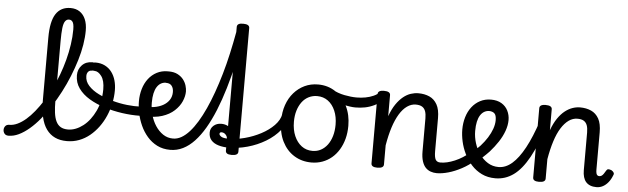

<svg xmlns="http://www.w3.org/2000/svg" viewBox="-181 -1097 4312 1319"><g transform="rotate(5 1974.5 -437.5)"><path d="M-91 17Q-110 17 -119 5.5Q-128 -6 -128 -20.5Q-128 -35 -119 -46.5Q-110 -58 -91 -58Q-64 -58 -35.5 -71.5Q-7 -85 21.5 -109.5Q50 -134 78 -168.5Q106 -203 133 -245Q160 -287 183.5 -334.5Q207 -382 226 -433Q245 -484 259 -537Q273 -590 281 -644Q289 -698 289 -748Q289 -762 302 -769.5Q315 -777 332 -777Q349 -777 362 -769.5Q375 -762 375 -748Q375 -703 366.5 -650.5Q358 -598 341 -542Q324 -486 301 -429Q278 -372 249.5 -317.5Q221 -263 189 -213Q157 -163 122.5 -121Q88 -79 51.5 -48Q15 -17 -20.5 0Q-56 17 -91 17ZM311 19Q264 19 229 2.5Q194 -14 170 -47Q146 -80 134.5 -131Q123 -182 123 -251V-678Q123 -790 157 -842Q191 -894 258 -894Q295 -894 321 -876.5Q347 -859 361 -826.5Q375 -794 375 -748Q375 -729 362 -720Q349 -711 332 -711Q315 -711 302 -720Q289 -729 289 -748Q289 -771 285.5 -785.5Q282 -800 274 -807Q266 -814 254 -814Q238 -814 227.5 -799.5Q217 -785 213 -751.5Q209 -718 209 -660V-251Q209 -204 213.5 -168.5Q218 -133 229.5 -109Q241 -85 261 -73Q281 -61 312 -61Q339 -61 365.5 -71.5Q392 -82 416.5 -101Q441 -120 461.5 -147Q482 -174 497.5 -206.5Q513 -239 521.5 -277Q530 -315 530 -357Q530 -417 507.5 -447.5Q485 -478 459 -478Q440 -478 433 -492.5Q426 -507 432.5 -521.5Q439 -536 461 -536Q498 -536 526.5 -521.5Q555 -507 573.5 -482Q592 -457 601 -425Q610 -393 610 -357Q610 -312 600.5 -267Q591 -222 572.5 -179.5Q554 -137 527.5 -101Q501 -65 468 -38Q435 -11 395.5 4Q356 19 311 19Z M795 -198Q737 -197 673.5 -206Q610 -215 551 -233.5Q492 -252 444.5 -280.5Q397 -309 369 -348Q341 -387 341 -438Q341 -479 368 -507.5Q395 -536 440 -536Q454 -536 459 -521.5Q464 -507 459 -492.5Q454 -478 439 -478Q424 -478 415 -467Q406 -456 406 -438Q406 -401 433 -371.5Q460 -342 503.5 -320.5Q547 -299 599 -284.5Q651 -270 702 -264.5Q753 -259 795 -261Q806 -263 812 -253.5Q818 -244 818.5 -231Q819 -218 813.5 -208Q808 -198 795 -198Z M817 -266Q854 -261 888.5 -266.5Q923 -272 950 -287Q977 -302 992.5 -325.5Q1008 -349 1008 -380Q1008 -406 995.5 -422.5Q983 -439 957 -439Q943 -439 935.5 -451Q928 -463 928 -479Q928 -495 937.5 -507Q947 -519 967 -519Q1004 -519 1029 -506Q1054 -493 1069 -473.5Q1084 -454 1090.5 -432Q1097 -410 1097 -392Q1097 -359 1081.5 -323.5Q1066 -288 1033 -257.5Q1000 -227 949 -210.5Q898 -194 827 -199Z M1024 17Q973 17 933.5 -3Q894 -23 865 -56.5Q836 -90 817.5 -131Q799 -172 790 -215Q781 -258 781 -297Q781 -342 793 -382.5Q805 -423 828.5 -453.5Q852 -484 885.5 -501.5Q919 -519 961 -519Q971 -519 976 -507Q981 -495 980 -479.5Q979 -464 973 -452Q967 -440 957 -440Q937 -440 921 -431Q905 -422 893.5 -404Q882 -386 876 -359Q870 -332 870 -295Q870 -253 881.5 -211.5Q893 -170 915 -136.5Q937 -103 967.5 -82.5Q998 -62 1036 -62Q1066 -62 1094 -78Q1122 -94 1149 -124Q1176 -154 1201.5 -196Q1227 -238 1251 -290.5Q1275 -343 1297 -404.5Q1319 -466 1339 -535Q1359 -604 1375.5 -678Q1392 -752 1406 -829Q1408 -840 1417.5 -845.5Q1427 -851 1438.5 -850Q1450 -849 1457.5 -841Q1465 -833 1463 -818Q1444 -714 1422 -619Q1400 -524 1375 -440Q1350 -356 1321 -285Q1292 -214 1259.5 -158.5Q1227 -103 1190 -63.5Q1153 -24 1111.5 -3.5Q1070 17 1024 17Z M1448 15Q1426 15 1416 8.5Q1406 2 1406 -11V-864Q1406 -877 1416 -883.5Q1426 -890 1448 -890Q1470 -890 1481 -883.5Q1492 -877 1492 -864V-11Q1492 2 1481 8.5Q1470 15 1448 15Z M1422 -33Q1384 -33 1352 -42.5Q1320 -52 1302 -72.5Q1284 -93 1284 -125Q1284 -154 1305.5 -173Q1327 -192 1359 -192Q1385 -192 1405.5 -180.5Q1426 -169 1438.5 -149.5Q1451 -130 1451 -104L1406 -88Q1406 -104 1399.5 -114Q1393 -124 1384.5 -129Q1376 -134 1366 -134Q1352 -134 1352 -122Q1352 -113 1366 -103.5Q1380 -94 1417 -94Q1470 -94 1528.5 -109.5Q1587 -125 1639 -152.5Q1691 -180 1726.5 -216.5Q1762 -253 1770 -294Q1773 -308 1786 -312.5Q1799 -317 1810.5 -313Q1822 -309 1820 -294Q1812 -235 1773 -187Q1734 -139 1676.5 -104.5Q1619 -70 1552.5 -51.5Q1486 -33 1422 -33Z M1998 19Q1931 19 1878.5 -13.5Q1826 -46 1796 -106Q1766 -166 1766 -250Q1766 -309 1783 -358Q1800 -407 1831.5 -443Q1863 -479 1905 -499Q1947 -519 1998 -519Q2065 -519 2117 -484.5Q2169 -450 2199 -390Q2229 -330 2229 -254Q2229 -206 2218 -164.5Q2207 -123 2186.5 -89Q2166 -55 2137.5 -31Q2109 -7 2073.5 6Q2038 19 1998 19ZM1998 -61Q2030 -61 2056 -75Q2082 -89 2101 -114.5Q2120 -140 2130.5 -175.5Q2141 -211 2141 -254Q2141 -308 2123 -350Q2105 -392 2073 -415.5Q2041 -439 1998 -439Q1967 -439 1940 -425.5Q1913 -412 1894 -386.5Q1875 -361 1864.5 -326.5Q1854 -292 1854 -250Q1854 -194 1872.5 -151.5Q1891 -109 1923 -85Q1955 -61 1998 -61Z M2266 -384Q2233 -384 2184 -395.5Q2135 -407 2074 -439Q2063 -444 2061 -455Q2059 -466 2063 -477.5Q2067 -489 2076 -494.5Q2085 -500 2096 -494Q2138 -471 2184 -462Q2230 -453 2268 -453Q2299 -453 2329 -458.5Q2359 -464 2384.5 -475.5Q2410 -487 2425 -503Q2433 -511 2442 -507.5Q2451 -504 2458.5 -494.5Q2466 -485 2467 -474Q2468 -463 2459 -455Q2428 -427 2395.5 -411.5Q2363 -396 2331 -390Q2299 -384 2266 -384Z M2862 17Q2840 17 2820 10Q2800 3 2785 -12.5Q2770 -28 2761 -55.5Q2752 -83 2752 -124V-351Q2752 -381 2745 -400.5Q2738 -420 2722 -430Q2706 -440 2678 -440Q2647 -440 2618.5 -420Q2590 -400 2566.5 -361.5Q2543 -323 2525.5 -268.5Q2508 -214 2496 -143V-11Q2496 2 2485 8.5Q2474 15 2452 15Q2431 15 2420.5 8.5Q2410 2 2410 -11V-489Q2410 -502 2420.5 -508.5Q2431 -515 2452 -515Q2474 -515 2485 -508.5Q2496 -502 2496 -489V-344Q2514 -394 2537 -427.5Q2560 -461 2585.5 -481.5Q2611 -502 2637.5 -510.5Q2664 -519 2689 -519Q2732 -519 2765.5 -504Q2799 -489 2818.5 -454.5Q2838 -420 2838 -360V-133Q2838 -91 2847.5 -74.5Q2857 -58 2881 -58Q2895 -58 2902 -46.5Q2909 -35 2907.5 -20.5Q2906 -6 2895 5.5Q2884 17 2862 17Z M2862 17Q2843 17 2836.5 5.5Q2830 -6 2834 -20.5Q2838 -35 2850 -46.5Q2862 -58 2881 -58Q2925 -58 2979.5 -81Q3034 -104 3082 -146Q3094 -156 3105 -152.5Q3116 -149 3123 -138Q3130 -127 3130 -114.5Q3130 -102 3119 -93Q3078 -57 3032 -32.5Q2986 -8 2942 4.5Q2898 17 2862 17Z M3084 -140Q3101 -154 3116.5 -169Q3132 -184 3146 -198Q3173 -228 3192.5 -259Q3212 -290 3223 -321Q3234 -352 3234 -381Q3234 -415 3220.5 -427.5Q3207 -440 3181 -440Q3167 -440 3160 -452Q3153 -464 3153 -479.5Q3153 -495 3162 -507Q3171 -519 3190 -519Q3233 -519 3262.5 -501.5Q3292 -484 3307 -454Q3322 -424 3322 -389Q3322 -353 3308 -314Q3294 -275 3269 -237Q3244 -199 3212 -163Q3191 -141 3167.5 -119.5Q3144 -98 3118 -79Z M3266 17Q3213 17 3172 -3Q3131 -23 3100.5 -56.5Q3070 -90 3050 -131Q3030 -172 3020.5 -215Q3011 -258 3011 -297Q3011 -342 3023 -382.5Q3035 -423 3058.5 -453.5Q3082 -484 3115.5 -501.5Q3149 -519 3191 -519Q3201 -519 3206 -507Q3211 -495 3210 -479.5Q3209 -464 3203 -452Q3197 -440 3187 -440Q3167 -440 3151 -431Q3135 -422 3123.5 -404Q3112 -386 3106 -359Q3100 -332 3100 -295Q3100 -253 3113 -211.5Q3126 -170 3150 -136.5Q3174 -103 3207 -82.5Q3240 -62 3281 -62Q3330 -62 3374 -100Q3418 -138 3459 -213.5Q3500 -289 3538 -404Q3541 -413 3554.5 -411Q3568 -409 3579.5 -401Q3591 -393 3587 -381Q3544 -240 3495.5 -152Q3447 -64 3390.5 -23.5Q3334 17 3266 17Z M3963 17Q3939 17 3921 10Q3903 3 3891 -10.5Q3879 -24 3873 -44.5Q3867 -65 3867 -91V-351Q3867 -381 3860 -400.5Q3853 -420 3837 -430Q3821 -440 3793 -440Q3761 -440 3733 -420Q3705 -400 3681.5 -362.5Q3658 -325 3640.5 -270Q3623 -215 3611 -145V-11Q3611 2 3600 8.5Q3589 15 3567 15Q3546 15 3535.5 8.5Q3525 2 3525 -11V-489Q3525 -502 3535.5 -508.5Q3546 -515 3567 -515Q3589 -515 3600 -508.5Q3611 -502 3611 -489V-345Q3629 -394 3652 -427.5Q3675 -461 3700.5 -481Q3726 -501 3752.5 -510Q3779 -519 3804 -519Q3847 -519 3880.5 -504Q3914 -489 3933.5 -454.5Q3953 -420 3953 -360V-104Q3953 -88 3955.5 -78Q3958 -68 3963.5 -64Q3969 -60 3976 -60Q3985 -60 3992 -64.5Q3999 -69 4006 -79Q4013 -89 4021 -103Q4026 -112 4034.5 -112.5Q4043 -113 4056 -108Q4068 -101 4072.5 -92.5Q4077 -84 4072 -75Q4061 -46 4044.5 -25.5Q4028 -5 4007.5 6Q3987 17 3963 17Z"/></g></svg>

Font: Playwrite AT
Style: Regular
Weight: 400
Designer: Veronika Burian, José Scaglione
Foundry: TypeTogether
Version: Version 1.002